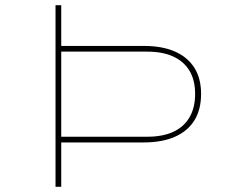

<svg xmlns="http://www.w3.org/2000/svg" viewBox="-20 -720 940 740"><path d="M194 0V-700H216V-543H534Q605 -543 654 -521.5Q703 -500 729 -459Q755 -418 755 -358Q755 -298 729.5 -256.5Q704 -215 654.5 -193Q605 -171 533 -171H216V0ZM216 -193H547Q607 -193 648 -212Q689 -231 710.5 -268Q732 -305 732 -358Q732 -411 710.5 -447Q689 -483 648 -502Q607 -521 547 -521H216Z"/></svg>

Font: Lexend Zetta Thin
Style: Regular
Weight: 250
Version: Version 1.007